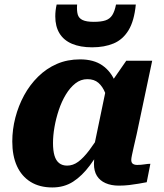

<svg xmlns="http://www.w3.org/2000/svg" viewBox="-20 -811 719 844"><path d="M509 -340 460 -335Q454 -374 442.5 -402.5Q431 -431 412.5 -447Q394 -463 364 -463Q335 -463 311.5 -444.5Q288 -426 269.5 -395.5Q251 -365 238.5 -327.5Q226 -290 219.5 -252.5Q213 -215 213 -182Q213 -149 219.5 -127Q226 -105 240 -94Q254 -83 275 -83Q301 -83 324 -100Q347 -117 372 -150Q397 -183 428 -233L446 -198Q410 -131 375.5 -84.5Q341 -38 301.5 -12.5Q262 13 210 13Q154 13 114.5 -11.5Q75 -36 54.5 -81Q34 -126 34 -189Q34 -242 47.5 -294Q61 -346 86 -392Q111 -438 147.5 -474Q184 -510 230 -530Q276 -550 332 -550Q392 -550 430 -523.5Q468 -497 487 -450Q506 -403 509 -340ZM649 -544 581 -222Q573 -188 568 -165.5Q563 -143 560 -129Q557 -115 557 -108Q557 -96 564 -91Q571 -86 583 -86Q600 -86 615 -88.5Q630 -91 641 -91L625 -10Q609 -7 589 -3.5Q569 0 547.5 2.5Q526 5 502 5Q469 5 444 -6Q419 -17 406 -38Q393 -59 393 -91Q393 -99 394 -112.5Q395 -126 397 -146L387 -136L446 -420L456 -430L535 -544ZM385 -603Q439 -603 479.5 -620Q520 -637 545 -678Q570 -719 577 -791H490Q484 -761 473.5 -744.5Q463 -728 444 -721.5Q425 -715 392 -715Q360 -715 343 -723Q326 -731 321.5 -748Q317 -765 319 -791H229Q226 -778 224.5 -765Q223 -752 223 -739Q223 -695 241.5 -664.5Q260 -634 296.5 -618.5Q333 -603 385 -603Z"/></svg>

Font: Roboto Serif
Style: Bold Italic
Weight: 700
Italic angle: -10°
Designer: Greg Gazdowicz
Foundry: Commercial Type
Version: Version 1.008